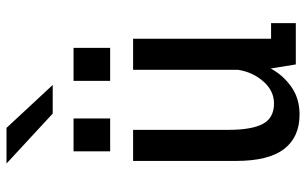

<svg xmlns="http://www.w3.org/2000/svg" viewBox="-195 -734 940 590"><g transform="rotate(-90 275.0 -439.0)"><path d="M218 11.5Q148.5 11.5 112 -36.2Q75.5 -84 75.5 -183.5V-500H171V-206.5Q171 -136 189.2 -101.5Q207.5 -67 252 -67Q291 -67 319.8 -99.8Q348.5 -132.5 355.5 -177.5V-500H451V-76H499V0H372L359.5 -77Q339 -39 303.2 -13.8Q267.5 11.5 218 11.5ZM105 -683H206V-570.5H105ZM321.5 -683H423V-570.5H321.5ZM221 -747 67.5 -889H177L309 -747Z"/></g></svg>

Font: Trispace SemiCondensed
Style: Regular
Weight: 400
Width: 4
Designer: Tyler Finck
Foundry: Etcetera Type Company
Version: Version 1.210; ttfautohint (v1.8.3)